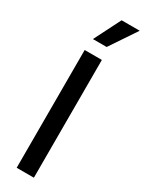

<svg xmlns="http://www.w3.org/2000/svg" viewBox="-250 -995 775 1027"><g transform="rotate(30 137.5 -482.0)"><path d="M177.6 -727.3V0H71.4V-727.3ZM80.3 -800.1 163 -963.8H274.9L165.1 -800.1Z"/></g></svg>

Font: Inter UI Medium
Style: Regular
Weight: 500
Designer: Rasmus Andersson
Foundry: rsms
Version: 3.2;8d6f07862